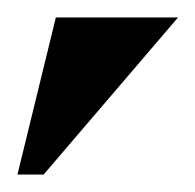

<svg xmlns="http://www.w3.org/2000/svg" viewBox="-20 -740 224 220"><path d="M184 -720 30 -540H0L44 -720Z"/></svg>

Font: Brygada 1918
Style: Bold Italic
Weight: 700
Italic angle: -8°
Designer: Mateusz Machalski | Borys Kosmynka | Przemek Hoffer
Foundry: NIEPODLEGLA 2018
Version: Version 3.006